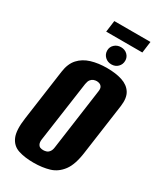

<svg xmlns="http://www.w3.org/2000/svg" viewBox="-210 -902 832 989"><g transform="rotate(30 206.5 -408.0)"><path d="M166 12Q114 12 76 -0.5Q38 -13 21.5 -51Q5 -89 16 -165L58 -466Q65 -517 91.5 -546Q118 -575 159.5 -587.5Q201 -600 252 -600Q305 -600 343 -587.5Q381 -575 399.5 -546Q418 -517 411 -466L369 -166Q359 -89 330.5 -51Q302 -13 260.5 -0.5Q219 12 166 12ZM178 -69Q187 -69 196.5 -72Q206 -75 213.5 -85Q221 -95 223 -112L273 -472Q276 -490 271 -499Q266 -508 257.5 -511.5Q249 -515 240 -515Q231 -515 221.5 -511.5Q212 -508 205 -499Q198 -490 195 -472L144 -112Q142 -95 147 -85Q152 -75 160 -72Q168 -69 178 -69ZM261 -627Q238 -627 222.5 -642Q207 -657 207 -679Q207 -700 222.5 -714.5Q238 -729 261 -729Q284 -729 299 -714.5Q314 -700 314 -679Q314 -657 299 -642Q284 -627 261 -627ZM154 -760 163 -828H378L369 -760Z"/></g></svg>

Font: Alumni Sans Thin ExtraBold
Style: Italic
Weight: 800
Italic angle: -8°
Version: Version 1.016